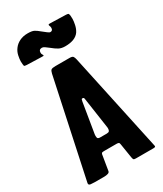

<svg xmlns="http://www.w3.org/2000/svg" viewBox="-231 -1032 950 1118"><g transform="rotate(-30 244.0 -473.0)"><path d="M156 -786 59 -789Q46 -790 43 -791.5Q40 -793 39 -806Q38 -816 38 -824Q38 -840 43 -863Q48 -886 62 -904Q76 -923 99.5 -934.5Q123 -946 154 -946Q183 -946 196.5 -939Q210 -932 230 -915Q244 -904 255.5 -895Q267 -886 273 -886Q290 -886 290 -905Q290 -913 287 -919Q284 -925 285.5 -928.5Q287 -932 299 -931L403 -928Q415 -927 417.5 -925Q420 -923 422 -911Q423 -898 423 -889Q423 -874 418 -850Q413 -826 401 -808Q375 -771 307 -771Q282 -771 265 -780Q248 -789 225 -808Q211 -819 201.5 -825.5Q192 -832 184 -832Q163 -832 163 -810Q163 -802 167 -796.5Q171 -791 170.5 -788Q170 -785 156 -786ZM178 -120 161 -17Q160 -7 148.5 -3.5Q137 0 125 0H59Q46 0 33 -1.5Q20 -3 20 -13Q20 -16 21 -20L160 -672Q164 -690 171 -695Q178 -700 200 -700H294Q313 -700 318 -692.5Q323 -685 326 -671L466 -18Q467 -14 467.5 -11Q468 -8 468 -6Q468 0 453 0H336Q323 0 320.5 -4.5Q318 -9 316 -20L301 -114Q300 -125 295 -127.5Q290 -130 282 -130H202Q188 -130 184 -128.5Q180 -127 178 -120ZM215 -210H261Q274 -210 278.5 -215.5Q283 -221 283 -231Q283 -234 283 -237.5Q283 -241 282 -245L253 -443Q252 -454 249.5 -456.5Q247 -459 242 -459Q237 -459 235.5 -456.5Q234 -454 232 -443L201 -255Q198 -240 198 -231Q198 -217 203 -213.5Q208 -210 215 -210Z"/></g></svg>

Font: Railroad Gothic CC
Style: Bold
Weight: 700
Designer: indestructible type*
Foundry: Cowboy Collective
Version: Version 1.000